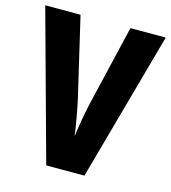

<svg xmlns="http://www.w3.org/2000/svg" viewBox="-107 -801 791 888"><g transform="rotate(15 288.5 -357.0)"><path d="M577 -714H408L318 -333C307 -287 293 -207 288 -164C283 -207 268 -288 258 -334L169 -714H0L196 0H379Z"/></g></svg>

Font: Noto Sans Lao Looped Condensed ExtraBold
Style: Regular
Weight: 800
Width: 3
Designer: Mark Frömberg, Ben Mitchell
Foundry: The Fontpad Ltd
Version: Version 1.002